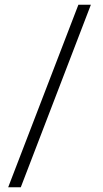

<svg xmlns="http://www.w3.org/2000/svg" viewBox="-20 -731 437 812"><path d="M67.9 61H14.6L311.5 -710.9H364.3Z"/></svg>

Font: RobotoDraft Light
Style: Regular
Weight: 300
Version: Version 2.001151; 2014